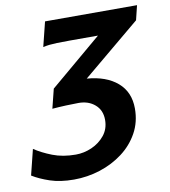

<svg xmlns="http://www.w3.org/2000/svg" viewBox="-108 -563 763 861"><g transform="rotate(-10 273.5 -132.5)"><path d="M154.8 -493.2H573.7L557.6 -427.2L294.4 -208Q382.3 -201.2 433.1 -157.5Q483.9 -113.8 483.9 -38.6Q483.9 22.9 456.5 72.3Q429.2 121.6 383.1 156.2Q336.9 190.9 279.1 209.5Q221.2 228 160.2 228Q97.7 228 51.5 212.4Q5.4 196.8 -26.9 176.8L2 60.5Q35.6 83 82 101.1Q128.4 119.1 187.5 119.1Q224.6 119.1 260.3 103.5Q295.9 87.9 319.6 58.6Q343.3 29.3 343.3 -11.7Q343.3 -55.7 313.7 -81.3Q284.2 -106.9 239.3 -106.9Q217.3 -106.9 182.1 -105.5Q147 -104 119.1 -101.6L141.1 -189.5L377.4 -389.2H248.5Q210.9 -389.2 190.2 -388.4Q169.4 -387.7 156.2 -386.2Q143.1 -384.8 127 -381.3Z"/></g></svg>

Font: Andika
Style: Bold Italic
Weight: 700
Italic angle: -14°
Designer: Victor Gaultney, Annie Olsen, Julie Remington, Don Collingsworth, Eric Hays, Becca Hirsbrunner
Foundry: SIL International
Version: Version 6.101